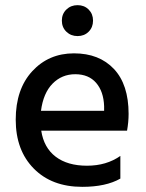

<svg xmlns="http://www.w3.org/2000/svg" viewBox="-20 -720 565 745"><path d="M299 5Q181 5 111 -66Q41 -137 41 -255.5Q41 -374 105 -443.5Q169 -513 267 -513Q365 -513 422 -452.5Q479 -392 479 -278Q479 -247 473 -213H140Q150 -147 196 -112Q242 -77 317.5 -77Q393 -77 447 -115V-27Q391 5 299 5ZM384 -290V-308Q382 -365 353 -398.5Q324 -432 272 -432Q220 -432 184 -395.5Q148 -359 139 -290ZM324 -597Q307 -580 281 -580Q255 -580 237.5 -597Q220 -614 220 -640Q220 -666 237.5 -683Q255 -700 281 -700Q307 -700 324 -683Q341 -666 341 -640Q341 -614 324 -597Z"/></svg>

Font: Hind Medium
Style: Regular
Weight: 500
Designer: Manushi Parikh, Satya Rajpurohit
Foundry: Indian Type Foundry
Version: Version 1.201;PS 1.0;hotconv 1.0.78;makeotf.lib2.5.61930; tt